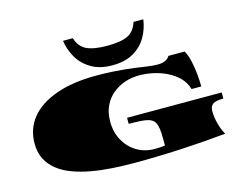

<svg xmlns="http://www.w3.org/2000/svg" viewBox="-127 -1166 1758 1396"><g transform="rotate(-15 751.5 -468.0)"><path d="M721.2 27.8Q678.7 27.8 637 26.4Q595.2 24.9 554.2 22.5Q471.7 17.1 397.7 3.7Q323.7 -9.8 261.2 -33.2Q199.7 -55.7 153.3 -92.3Q107.4 -128.4 81.8 -178.7Q56.2 -229 56.2 -296.9Q56.2 -406.2 122.1 -487.3Q188 -568.4 313.2 -613Q438.5 -657.7 615.7 -657.7Q680.2 -657.7 731.9 -654.8Q784.2 -651.9 826.4 -647.7Q868.7 -643.6 902.8 -638.7Q950.7 -631.8 993.7 -625.7Q1036.6 -619.6 1071.3 -619.6Q1137.2 -619.6 1161.1 -660.2H1283.2Q1302.7 -626.5 1314 -576.4Q1325.2 -526.4 1329.8 -474.6Q1334.5 -422.9 1334.5 -383.8H1261.2Q1247.6 -433.6 1211.4 -470.5Q1175.3 -507.3 1125 -531.7Q1075.7 -556.2 1021.7 -567.4Q967.8 -578.6 920.4 -578.6Q804.2 -578.6 721.7 -513.2Q678.7 -479.5 653.6 -427.7Q628.4 -376 628.4 -307.6Q628.4 -228 662.8 -165.8Q697.3 -103.5 756.3 -67.9Q815.4 -32.2 889.2 -32.2Q897.9 -32.2 913.6 -32.7Q929.2 -33.2 944.8 -34.4Q960.4 -35.6 968.3 -37.1Q968.3 -62.5 968 -84.2Q967.8 -106 967.3 -124Q965.8 -160.2 959.7 -184.6Q953.6 -209 940.9 -223.6Q927.7 -237.8 903.8 -245.6Q879.9 -252.9 843.5 -255.1Q807.1 -257.3 754.4 -257.3V-303.2H1466.8V-257.3Q1410.6 -257.3 1387.9 -241.9Q1365.2 -226.6 1365.2 -189Q1365.2 -144 1378.2 -95Q1391.1 -45.9 1413.6 -6.8Q1239.3 10.3 1067.1 19Q895 27.8 721.2 27.8ZM751.5 -699.2Q657.7 -699.2 594 -736.6Q530.3 -773.9 494.6 -834.5Q459 -895 449.2 -964.4H522.9Q543.9 -896.5 597.7 -871.3Q651.4 -846.2 751.5 -846.2Q855 -846.2 907 -871.3Q959 -896.5 980 -964.4H1053.7Q1044.4 -894.5 1009.5 -834Q974.6 -773.4 910.9 -736.3Q847.2 -699.2 751.5 -699.2Z"/></g></svg>

Font: Asset
Style: Regular
Weight: 400
Version: Version 1.003; ttfautohint (v1.8.4.7-5d5b)